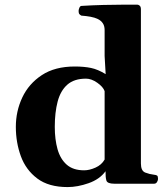

<svg xmlns="http://www.w3.org/2000/svg" viewBox="-20 -776 703 811"><path d="M265.6 14.2Q185.5 14.2 137.5 -22Q89.4 -58.1 68.1 -116.2Q46.9 -174.3 46.9 -240.2Q46.9 -306.2 74.2 -364.3Q101.6 -422.4 156.7 -458.7Q211.9 -495.1 295.9 -495.1Q335 -495.1 364.3 -489Q393.6 -482.9 426.3 -462.9L421.9 -539.6V-648.9Q421.9 -666.5 414.3 -677.7Q406.7 -689 393.3 -695.6Q379.9 -702.1 362.1 -705.3Q344.2 -708.5 323.7 -710Q318.8 -712.4 315.4 -716.3Q312 -720.2 312 -729.5Q312 -735.4 315.2 -742.9Q318.4 -750.5 323.7 -751Q369.6 -753.9 416.7 -755.1Q463.9 -756.3 502.4 -756.3Q541 -756.3 560.5 -756.3Q564.5 -756.3 569.8 -752.2Q575.2 -748 575.2 -736.3V-85.4Q575.2 -54.2 593.5 -47.1Q611.8 -40 629.9 -38.1Q640.1 -37.1 643.8 -34.2Q647.5 -31.2 647.5 -20Q647.5 -14.6 643.3 -7.3Q639.2 0 630.9 0H462.9Q433.6 0 429.4 -13.4Q425.3 -26.9 425.8 -52.7Q400.9 -18.6 354.2 -2.2Q307.6 14.2 265.6 14.2ZM335.4 -56.6Q357.9 -56.6 383.5 -68.1Q409.2 -79.6 421.9 -102.1V-391.1Q415.5 -409.2 390.9 -426.5Q366.2 -443.8 343.3 -443.8Q293 -443.8 264.2 -418.2Q235.4 -392.6 223.4 -346.7Q211.4 -300.8 211.4 -240.2Q211.4 -187 223.1 -145.5Q234.9 -104 262 -80.3Q289.1 -56.6 335.4 -56.6Z"/></svg>

Font: Gelasio
Style: Regular
Weight: 400
Designer: Eben Sorkin
Foundry: Eben Sorkin
Version: Version 1.008